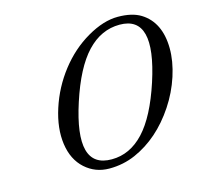

<svg xmlns="http://www.w3.org/2000/svg" viewBox="-92 -701 855 814"><g transform="rotate(-15 335.0 -294.0)"><path d="M238.8 -293.9Q150.4 -22 311.5 -22.5Q391.6 -22.5 453.1 -88.4Q514.6 -154.3 560.1 -293.5Q648.4 -565.4 490.2 -565.4Q408.7 -565.4 346.4 -499.5Q284.2 -433.6 238.8 -293.9ZM649.7 -512Q669.4 -471.2 669.9 -414.3Q670.4 -357.4 649.7 -293.5Q628.9 -229.5 591.3 -172.9Q553.7 -116.2 507.3 -75.4Q460.9 -34.7 407 -11Q353 12.7 291.7 12.7Q230.5 12.7 185.8 -27.3Q141.1 -67.4 131.1 -137.7Q121.1 -208 148.2 -292Q175.3 -376 229.5 -445.8Q283.7 -515.6 356 -557.6Q428.2 -599.6 491 -599.6Q553.7 -599.6 591.8 -576.2Q629.9 -552.7 649.7 -512Z"/></g></svg>

Font: RIT Rachana
Style: Italic
Weight: 400
Designer: Hussain KH
Version: 1.5.2